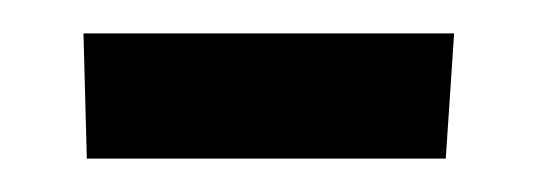

<svg xmlns="http://www.w3.org/2000/svg" viewBox="-20 -311 322 115"><path d="M32 -216 30 -291H252L247 -216Z"/></svg>

Font: Andada
Style: Regular
Weight: 400
Designer: Carolina Giovagnoli
Foundry: Carolina Giovagnoli
Version: Version 1.003